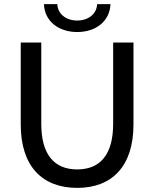

<svg xmlns="http://www.w3.org/2000/svg" viewBox="-20 -907 751 935"><path d="M356 8C526 8 630 -98 630 -301V-700H531V-304C531 -153 467 -82 356 -82C245 -82 181 -153 181 -304V-700H81V-301C81 -98 185 8 356 8ZM356 -751C446 -751 515 -803 518 -887H453C451 -838 409 -807 356 -807C303 -807 261 -838 259 -887H194C197 -803 266 -751 356 -751Z"/></svg>

Font: Chess Sans Medium
Style: Regular
Weight: 500
Designer: Wolf Bōese
Foundry: Wolf Bōese
Version: Version 7.223;Glyphs 3.3 (3306)